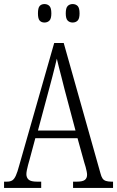

<svg xmlns="http://www.w3.org/2000/svg" viewBox="-20 -926 577 946"><path d="M0 0V-31H14Q30 -31 40 -37Q50 -43 58 -60.5Q66 -78 75 -112L247 -714H294L475 -72Q479 -56 485 -47Q491 -38 502 -34.5Q513 -31 529 -31H537V0H340V-31H359Q387 -31 398 -39.5Q409 -48 409 -65Q409 -72 407 -81.5Q405 -91 402 -103Q399 -115 395 -126L362 -245H154L125 -137Q122 -127 118.5 -114Q115 -101 112.5 -88.5Q110 -76 110 -68Q110 -51 121 -41Q132 -31 162 -31H183V0ZM167 -283H352L298 -486Q290 -520 282.5 -547.5Q275 -575 269.5 -597.5Q264 -620 260 -637Q256 -620 250.5 -597.5Q245 -575 238.5 -550Q232 -525 225 -499ZM338 -815Q323 -815 313.5 -824.5Q304 -834 304 -860Q304 -887 313.5 -896.5Q323 -906 338 -906Q353 -906 362.5 -896.5Q372 -887 372 -860Q372 -834 362.5 -824.5Q353 -815 338 -815ZM199 -815Q184 -815 175.5 -824.5Q167 -834 167 -860Q167 -887 175.5 -896.5Q184 -906 199 -906Q214 -906 223.5 -896.5Q233 -887 233 -860Q233 -834 223.5 -824.5Q214 -815 199 -815Z"/></svg>

Font: Noto Serif Khmer ExtraCondensed Light
Style: Regular
Weight: 300
Width: 2
Designer: Danh Hong and the Monotype Design Team
Foundry: Monotype Imaging Inc.
Version: Version 2.004